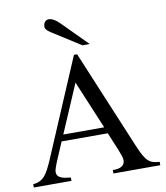

<svg xmlns="http://www.w3.org/2000/svg" viewBox="-95 -973 910 1052"><g transform="rotate(-10 359.5 -447.0)"><path d="M450.2 0V-18.6Q484.9 -19 499.5 -28.6Q514.2 -38.1 516.6 -53.2Q519 -68.4 512.5 -87.6Q505.9 -106.9 497.6 -127L458 -222.2H201.2L156.2 -116.7Q147 -94.2 142.1 -77.1Q137.2 -60.1 142.3 -47.9Q147.5 -35.6 164.8 -28.6Q182.1 -21.5 216.8 -18.6V0H7.3V-18.6Q28.3 -20 43.9 -27.6Q59.6 -35.2 72 -49.3Q84.5 -63.5 95.2 -84.2Q106 -105 117.7 -131.8L350.1 -677.7H367.7L597.7 -127Q612.3 -92.3 624 -71.5Q635.7 -50.8 648.2 -39.6Q660.6 -28.3 675.5 -24.2Q690.4 -20 710.9 -18.6V0ZM332 -526.4 216.8 -257.8H444.3ZM404.8 -721.2 260.7 -813Q254.4 -816.9 246.8 -821.5Q239.3 -826.2 232.7 -831.8Q226.1 -837.4 221.7 -843.5Q217.3 -849.6 217.3 -856Q217.3 -873.5 225.6 -883.5Q233.9 -893.6 248.5 -893.6Q261.2 -893.6 277.1 -884.3Q293 -875 306.6 -860.8L445.3 -721.2Z"/></g></svg>

Font: Doulos SIL Phon
Style: Regular
Weight: 400
Designer: Walt Agee, Victor Gaultney, Peter Martin, Debbi Hosken, Becca Hirsbrunner
Foundry: SIL International
Version: Version 5.000